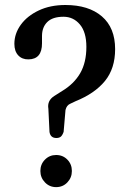

<svg xmlns="http://www.w3.org/2000/svg" viewBox="-20 -740 510 768"><path d="M173.5 -305Q168 -337.5 197 -356L228.5 -376Q276 -404.5 300.8 -447.2Q325.5 -490 325.5 -552.5Q325.5 -611.5 299.5 -642.2Q273.5 -673 234 -673Q190.5 -673 169.2 -652Q148 -631 148 -596V-566.5Q148 -503 94 -502.5Q68.5 -502 53 -518.5Q37.5 -535 37.5 -564.5Q37.5 -605.5 63.2 -641Q89 -676.5 135 -698.2Q181 -720 241.5 -720Q334.5 -720 387.5 -674.5Q440.5 -629 440.5 -543.5Q440.5 -466 399.8 -416Q359 -366 282 -335L262 -325.5Q246.5 -319.5 242 -300L234.5 -212.5Q229.5 -198.5 223 -193.2Q216.5 -188 205.5 -188Q182 -188 178 -212ZM204.5 8.5Q178 8.5 159.8 -10.5Q141.5 -29.5 141.5 -56Q141.5 -83 159.8 -101.5Q178 -120 204.5 -120Q231.5 -120 249.5 -101.5Q267.5 -83 267.5 -56Q267.5 -29.5 249.5 -10.5Q231.5 8.5 204.5 8.5Z"/></svg>

Font: Fraunces 144pt S100
Style: Regular
Weight: 400
Version: Version 1.000; ttfautohint (v1.8.3)